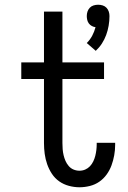

<svg xmlns="http://www.w3.org/2000/svg" viewBox="-20 -784 540 812"><path d="M385 -569 347 -602Q361 -616 370 -633Q379 -650 384 -669Q376 -670 368.5 -674Q361 -678 356 -684.5Q351 -691 349 -699.5Q347 -708 347 -716Q347 -726 350 -735Q353 -744 359.5 -751Q366 -758 375.5 -761Q385 -764 395 -764Q405 -764 414.5 -761Q424 -758 430.5 -751Q437 -744 440 -735Q443 -726 443 -716Q443 -696 439.5 -675.5Q436 -655 429 -636Q422 -617 411 -600Q400 -583 385 -569ZM316 8Q294 8 271.5 2Q249 -4 230.5 -17Q212 -30 199.5 -49Q187 -68 179.5 -89.5Q172 -111 169 -133.5Q166 -156 166 -179V-450H70V-520H166V-735H244V-520H420V-450H244V-179Q244 -166 245 -153Q246 -140 249 -127.5Q252 -115 257 -103.5Q262 -92 270.5 -82Q279 -72 291 -67Q303 -62 316 -62Q329 -62 340.5 -67Q352 -72 360.5 -81Q369 -90 374.5 -101.5Q380 -113 383 -125Q386 -137 387.5 -149.5Q389 -162 389 -174V-180H467V-171Q467 -149 463 -127Q459 -105 451.5 -84.5Q444 -64 431 -46Q418 -28 400 -15.5Q382 -3 360 2.5Q338 8 316 8Z"/></svg>

Font: Iosevka Term Curly
Style: Regular
Weight: 400
Designer: Belleve Invis
Foundry: Belleve Invis
Version: Version 32.3.0